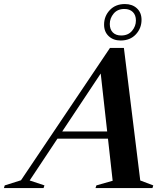

<svg xmlns="http://www.w3.org/2000/svg" viewBox="-100 -954 847 974"><path d="M175 -250.5 187 -287H521L509.5 -250.5ZM611.5 -38.5 677.5 -13.5 673.5 0H384.5L389 -13.5L471.5 -37L408.5 -603H425.5L50.5 -38.5L125.5 -13.5L121 0H-80L-76 -13.5L6.5 -39.5L458 -711H528.5ZM533.5 -933.5Q571 -933.5 594.5 -911.8Q618 -890 618 -853.5Q618 -810.5 589 -779.5Q560 -748.5 512 -748.5Q475 -748.5 451.5 -770.5Q428 -792.5 428 -829Q428 -872 457 -902.8Q486 -933.5 533.5 -933.5ZM515 -774Q550 -774 569.8 -797.5Q589.5 -821 589.5 -850Q589.5 -877.5 573.8 -893Q558 -908.5 531 -908.5Q496 -908.5 476.5 -885Q457 -861.5 457 -832.5Q457 -804.5 472.5 -789.2Q488 -774 515 -774Z"/></svg>

Font: Newsreader 60pt SemiBold
Style: Italic
Weight: 600
Italic angle: -17°
Designer: Hugues Gentile
Foundry: Production Type
Version: Version 1.003